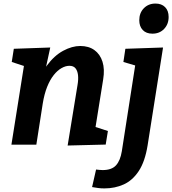

<svg xmlns="http://www.w3.org/2000/svg" viewBox="-20 -801 954 1063"><path d="M354.5 4.7 409.1 -329.6Q414.7 -361.5 411.9 -385.5Q409.1 -409.4 397.8 -423.1Q386.6 -436.7 364.1 -436.7Q343.1 -436.7 320.5 -423.8Q297.8 -411 277.4 -385.3Q256.9 -359.6 241 -320.1Q225.2 -280.5 216.6 -227.2L181.2 0H43.2L123.2 -503.4L172.1 -416.3L45 -457.9L56.5 -530.9L258.3 -538L221.3 -368.2L177.5 -292.1Q197.9 -381.2 239 -437.2Q280.1 -493.2 329.6 -519.8Q379 -546.4 424.1 -546.4Q471.4 -546.4 502.9 -523.5Q534.5 -500.5 547.5 -459.1Q560.5 -417.6 551.2 -361.4L505.1 -73.6L445.5 -118.4L577.4 -75.7L565.2 -0.6ZM489.8 234.7 511.9 137.6Q521.9 138.6 530.6 139.6Q539.3 140.6 548.1 140.6Q598.5 140.6 622.4 114.2Q646.3 87.8 654.5 36.1L730.5 -451.9L741.9 -434.7L663.2 -457.9L674.1 -530.9L882.7 -538L797.3 3.4Q782.8 93.5 748.4 145.7Q714 197.9 665.2 220Q616.5 242.1 558.2 242.1Q538.6 242.1 523.1 239.9Q507.6 237.7 489.8 234.7ZM823.9 -614.6Q789.3 -614.6 770.2 -634.9Q751.1 -655.2 751.1 -689Q751.1 -729.6 776.5 -755.5Q801.9 -781.3 840.8 -781.3Q874.3 -781.3 893.9 -761.7Q913.6 -742.1 913.6 -706.9Q913.6 -667 888.5 -640.8Q863.5 -614.6 823.9 -614.6Z"/></svg>

Font: Bitter Thin
Style: Italic
Weight: 100
Italic angle: -9°
Designer: Sol Matas, and Bitter project Authors
Foundry: Sol Matas
Version: Version 2.002